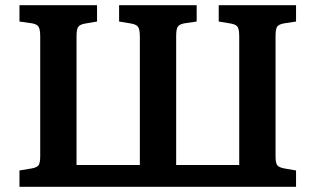

<svg xmlns="http://www.w3.org/2000/svg" viewBox="-20 -720 1217 740"><path d="M55 0V-63L103 -71Q124 -75 129.5 -84.5Q135 -94 135 -119V-579Q135 -603 130 -614.5Q125 -626 104 -630L55 -637V-700H354V-637L307 -629Q286 -625 280.5 -615Q275 -605 275 -581V-84H519V-579Q519 -603 513.5 -614Q508 -625 487 -629L439 -637V-700H738V-637L690 -630Q670 -626 664.5 -616Q659 -606 659 -581V-84H902V-579Q902 -603 897 -614Q892 -625 871 -629L823 -637V-700H1121V-637L1075 -630Q1053 -626 1047.5 -616Q1042 -606 1042 -581V-118Q1042 -93 1048 -84Q1054 -75 1075 -71L1121 -63V0Z"/></svg>

Font: Literata 12pt SemiBold
Style: Regular
Weight: 600
Designer: Latin by Veronika Burian and Jose Scaglione. Greek by Irene Vlachou. Cyrillic by Vera Evstafieva.
Foundry: TypeTogether
Version: Version 3.002